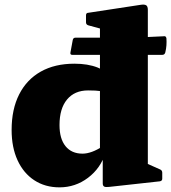

<svg xmlns="http://www.w3.org/2000/svg" viewBox="-20 -790 736 826"><path d="M410 -162V-587H616V-162ZM443 -392Q433 -395 413.5 -398Q394 -401 359 -401Q301 -401 268.5 -362Q236 -323 236 -252Q236 -193 262 -161Q288 -129 335 -129Q354 -129 376 -137Q398 -145 422 -161L434 -133Q413 -66 358.5 -25Q304 16 236 16Q174 16 127.5 -14.5Q81 -45 55.5 -100.5Q30 -156 30 -231Q30 -320 62.5 -384Q95 -448 155.5 -482Q216 -516 300 -516Q358 -516 400 -499.5Q442 -483 490 -441ZM410 -563V-717L430 -662L360 -681Q350 -684 350 -694V-724Q350 -735 360 -735L583 -769Q601 -772 608.5 -767.5Q616 -763 616 -748V-563ZM616 -162V-55L597 -93L669 -61Q678 -57 678 -47V-21Q678 -12 668 -10L450 14Q434 16 428 12.5Q422 9 422 -1V-124L410 -141V-162ZM291 -554Q281 -554 283 -564L293 -618Q295 -628 305 -628H556L685 -634Q694 -636 696 -625Q697 -610 696 -595Q695 -580 691 -564Q688 -554 678 -554Z"/></svg>

Font: Hahmlet Black
Style: Regular
Weight: 900
Version: Version 1.002